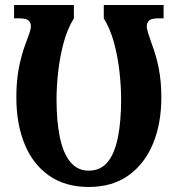

<svg xmlns="http://www.w3.org/2000/svg" viewBox="-20 -734 707 764"><path d="M333 10Q240 10 175.5 -35Q111 -80 78 -160.5Q45 -241 45 -347Q45 -409 54.5 -460.5Q64 -512 81 -558Q90 -581 96.5 -600Q103 -619 103 -630Q103 -643 94 -652Q85 -661 56 -661H36V-714H274V-661Q248 -619 233 -563Q218 -507 211.5 -448Q205 -389 205 -338Q205 -252 218 -188.5Q231 -125 259.5 -90Q288 -55 333 -55Q381 -55 409 -90Q437 -125 449.5 -189Q462 -253 462 -338Q462 -389 455.5 -448Q449 -507 434 -563Q419 -619 393 -661V-714H631V-661H611Q582 -661 573 -652Q564 -643 564 -630Q564 -619 570 -600.5Q576 -582 584 -559Q602 -512 612 -460.5Q622 -409 622 -347Q622 -242 588.5 -161.5Q555 -81 490.5 -35.5Q426 10 333 10Z"/></svg>

Font: Noto Serif ExtraCondensed ExtraBold
Style: Regular
Weight: 800
Width: 2
Designer: Monotype Design Team
Foundry: Monotype Imaging Inc.
Version: Version 2.013; ttfautohint (v1.8.4.7-5d5b)